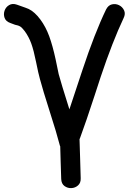

<svg xmlns="http://www.w3.org/2000/svg" viewBox="-24 -761 666 985"><path d="M290 157Q291 182 307 193.5Q323 205 342.5 204Q362 203 376.5 190Q391 177 390 153Q388 110 387 50Q385 -17 384 -47Q386 -50 387 -54L421 -150L461 -270L493 -368Q553 -547 610 -668Q621 -690 612.5 -708Q604 -726 586.5 -734.5Q569 -743 550 -738.5Q531 -734 520 -712Q462 -592 398 -399L332 -200L327 -216Q290 -333 277 -381L261 -458Q246 -527 228.5 -575Q211 -623 183 -661Q154 -700 123 -715Q120 -717 63 -737Q40 -745 23 -735Q6 -725 -0.5 -706.5Q-7 -688 -0.5 -669.5Q6 -651 29 -643Q42 -638 53 -634L69 -630Q74 -628 78 -626Q88 -621 103 -601Q124 -572 136.5 -537.5Q149 -503 161 -443Q173 -383 181 -355Q195 -302 232 -186Q267 -77 281 -22Q282 -16 285 -10Q285 -1 287 62L290 157Z"/></svg>

Font: Balsamiq Sans
Style: Regular
Weight: 400
Designer: Michael Angeles
Foundry: Balsamiq SRL
Version: Version 1.020; ttfautohint (v1.8.4.7-5d5b);gftools[0.9.26]